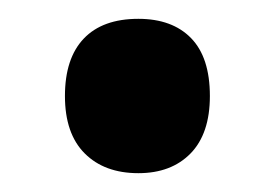

<svg xmlns="http://www.w3.org/2000/svg" viewBox="-20 -173 291 204"><path d="M49 -71Q49 -111 69 -132Q89 -153 127 -153Q163 -153 183 -132.5Q203 -112 203 -71Q203 -31 182.5 -10Q162 11 127 11Q91 11 70 -10Q49 -31 49 -71Z"/></svg>

Font: Noto Sans Display ExtraCondensed
Style: Regular
Weight: 400
Width: 2
Version: Version 2.003